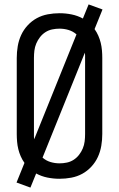

<svg xmlns="http://www.w3.org/2000/svg" viewBox="-20 -803 540 871"><path d="M118 48 55 25 91 -64Q81 -78 74 -94Q67 -110 63 -126.5Q59 -143 57.5 -160.5Q56 -178 56 -195V-540Q56 -567 60.5 -593.5Q65 -620 76 -644Q87 -668 105.5 -688Q124 -708 147 -720.5Q170 -733 196.5 -738Q223 -743 250 -743Q278 -743 305 -737.5Q332 -732 356 -719L382 -783L445 -760L409 -671Q419 -657 426 -641Q433 -625 437 -608.5Q441 -592 442.5 -574.5Q444 -557 444 -540V-195Q444 -168 439.5 -141.5Q435 -115 424 -91Q413 -67 394.5 -47Q376 -27 353 -14.5Q330 -2 303.5 3Q277 8 250 8Q222 8 195 2.5Q168 -3 144 -16ZM135 -171 327 -647Q311 -661 291 -667Q271 -673 250 -673Q233 -673 216.5 -669.5Q200 -666 186 -657Q172 -648 161.5 -634.5Q151 -621 144.5 -605.5Q138 -590 136 -573.5Q134 -557 134 -540V-195Q134 -189 134 -183Q134 -177 135 -171ZM250 -62Q267 -62 283.5 -65.5Q300 -69 314 -78Q328 -87 338.5 -100.5Q349 -114 355.5 -129.5Q362 -145 364 -161.5Q366 -178 366 -195V-540Q366 -546 366 -552Q366 -558 365 -564L173 -88Q189 -74 209 -68Q229 -62 250 -62Z"/></svg>

Font: Huly
Style: Regular
Weight: 400
Designer: Belleve Invis
Foundry: Belleve Invis
Version: Version 33.2.5; ttfautohint (v1.8.4)